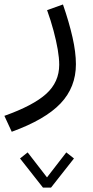

<svg xmlns="http://www.w3.org/2000/svg" viewBox="-112 -331 420 867"><path d="M118.4 516.1 222 384.5 187.4 357.2 100.2 470 12.9 357.2 -21.6 384.5 82 516.1ZM100.6 -285.2Q117.8 -237.4 129.9 -192Q142 -146.7 148.7 -107.7Q155.4 -68.6 155.4 -38.7Q155.4 39.6 96.6 92.8Q37.8 145.9 -92.2 192.1L-59 264Q92.1 209.1 161.4 136.1Q230.8 63.1 230.8 -41.1Q230.8 -94.9 215.4 -162.7Q200.1 -230.5 172.3 -310.8Z"/></svg>

Font: Estedad VF
Style: Regular
Weight: 100
Designer: Amin Abedi
Version: Version 7.3